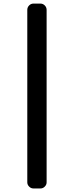

<svg xmlns="http://www.w3.org/2000/svg" viewBox="-20 -852 404 1068"><path d="M166 196.3Q152.3 196.3 142.1 186Q131.8 175.8 131.8 162.1V-796.9Q131.8 -811.5 142.1 -821.8Q152.3 -832 166 -832H205.1Q218.8 -832 229 -821.8Q239.3 -811.5 239.3 -796.9V162.1Q239.3 175.8 229 186Q218.8 196.3 205.1 196.3Z"/></svg>

Font: Gen Jyuu GothicL Medium
Style: Regular
Weight: 500
Designer: [Source Han Sans]
Ryoko NISHIZUKA  (kana & ideographs); Paul D. Hunt (Latin, Greek & Cyrillic); Wenlong ZHANG  (bopomofo
Version: Version 1.002.20150607